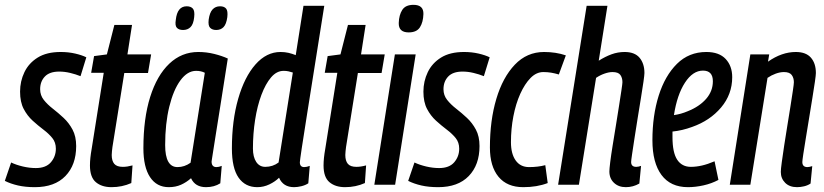

<svg xmlns="http://www.w3.org/2000/svg" viewBox="-40 -764 3409 794"><path d="M-20 -16 6 -92Q27 -82 54.5 -75.5Q82 -69 108 -69Q150 -69 170.5 -93Q191 -117 191 -149Q191 -175 176.5 -193Q162 -211 139.5 -228Q117 -245 95 -265Q73 -285 58 -313.5Q43 -342 43 -385Q43 -428 61 -465.5Q79 -503 116 -526Q153 -549 211 -549Q243 -549 271 -542.5Q299 -536 317 -527L293 -449Q273 -457 250 -462.5Q227 -468 205 -468Q165 -468 145.5 -447.5Q126 -427 126 -395Q126 -370 141 -351Q156 -332 178.5 -314.5Q201 -297 223 -276.5Q245 -256 260 -228Q275 -200 275 -160Q275 -82 230.5 -36Q186 10 104 10Q65 10 34.5 3Q4 -4 -20 -16Z M508 -80 503 -7Q465 10 421 10Q381 10 356.5 -10.5Q332 -31 332 -80Q332 -109 339 -148L389 -463H337L349 -532L402 -539L433 -661H506L487 -539H585L572 -462H474L425 -156Q424 -147 423 -138.5Q422 -130 422 -123Q422 -99 432.5 -86.5Q443 -74 468 -74Q477 -74 487 -75.5Q497 -77 508 -80Z M812 10Q767 10 750 -27Q731 -10 708.5 0Q686 10 658 10Q608 10 580.5 -31.5Q553 -73 553 -151Q553 -274 581 -363Q609 -452 660 -500.5Q711 -549 780 -549Q814 -549 846 -541Q878 -533 902 -522Q884 -407 872 -331Q860 -255 852.5 -208.5Q845 -162 841.5 -138.5Q838 -115 836.5 -106.5Q835 -98 835 -96Q835 -73 855 -73Q865 -73 877 -78L871 -6Q846 10 812 10ZM748 -91 807 -463Q792 -471 771 -471Q735 -471 706 -431.5Q677 -392 660 -322.5Q643 -253 643 -164Q643 -73 694 -73Q723 -73 748 -91ZM854 -640Q838 -640 829 -649Q820 -658 823 -683Q827 -712 839 -725Q851 -738 870 -738Q887 -738 895 -728.5Q903 -719 900 -693Q896 -664 884.5 -652Q873 -640 854 -640ZM717 -640Q700 -640 691.5 -649Q683 -658 687 -682Q693 -738 732 -738Q749 -738 757.5 -728.5Q766 -719 763 -693Q760 -664 748 -652Q736 -640 717 -640Z M1176 10Q1131 10 1114 -29Q1098 -13 1074 -1.5Q1050 10 1024 10Q974 10 946.5 -29.5Q919 -69 919 -150Q919 -265 945 -355.5Q971 -446 1016.5 -497.5Q1062 -549 1120 -549Q1138 -549 1153 -545.5Q1168 -542 1183 -536L1215 -740H1301Q1281 -615 1263 -500.5Q1245 -386 1230.5 -296Q1216 -206 1208 -152Q1200 -98 1200 -93Q1200 -73 1218 -73Q1228 -73 1241 -78L1235 -6Q1223 2 1206.5 6Q1190 10 1176 10ZM1057 -74Q1088 -74 1112 -92L1171 -464Q1162 -467 1153 -469Q1144 -471 1133 -471Q1104 -471 1081 -444Q1058 -417 1041 -371.5Q1024 -326 1015 -268.5Q1006 -211 1006 -150Q1006 -115 1019.5 -94.5Q1033 -74 1057 -74Z M1474 -80 1469 -7Q1431 10 1387 10Q1347 10 1322.5 -10.5Q1298 -31 1298 -80Q1298 -109 1305 -148L1355 -463H1303L1315 -532L1368 -539L1399 -661H1472L1453 -539H1551L1538 -462H1440L1391 -156Q1390 -147 1389 -138.5Q1388 -130 1388 -123Q1388 -99 1398.5 -86.5Q1409 -74 1434 -74Q1443 -74 1453 -75.5Q1463 -77 1474 -80Z M1670 -744Q1712 -744 1711 -706Q1710 -672 1696.5 -651Q1683 -630 1650 -630Q1608 -630 1609 -669Q1610 -702 1623.5 -723Q1637 -744 1670 -744ZM1508 0 1593 -539H1679L1594 0Z M1648 -16 1674 -92Q1695 -82 1722.5 -75.5Q1750 -69 1776 -69Q1818 -69 1838.5 -93Q1859 -117 1859 -149Q1859 -175 1844.5 -193Q1830 -211 1807.5 -228Q1785 -245 1763 -265Q1741 -285 1726 -313.5Q1711 -342 1711 -385Q1711 -428 1729 -465.5Q1747 -503 1784 -526Q1821 -549 1879 -549Q1911 -549 1939 -542.5Q1967 -536 1985 -527L1961 -449Q1941 -457 1918 -462.5Q1895 -468 1873 -468Q1833 -468 1813.5 -447.5Q1794 -427 1794 -395Q1794 -370 1809 -351Q1824 -332 1846.5 -314.5Q1869 -297 1891 -276.5Q1913 -256 1928 -228Q1943 -200 1943 -160Q1943 -82 1898.5 -36Q1854 10 1772 10Q1733 10 1702.5 3Q1672 -4 1648 -16Z M2124 10Q2057 10 2021.5 -33Q1986 -76 1986 -154Q1986 -266 2012.5 -355Q2039 -444 2089 -496.5Q2139 -549 2210 -549Q2259 -549 2300 -535L2271 -456Q2254 -461 2239 -463.5Q2224 -466 2207 -466Q2178 -466 2154 -441.5Q2130 -417 2111.5 -376Q2093 -335 2083 -283Q2073 -231 2073 -176Q2073 -128 2092.5 -100.5Q2112 -73 2148 -73Q2166 -73 2183 -75Q2200 -77 2215 -81L2225 -7Q2181 10 2124 10Z M2570 -94Q2570 -74 2591 -74Q2600 -74 2611 -78L2604 -5Q2578 10 2548 10Q2518 10 2499 -8Q2480 -26 2480 -55Q2480 -65 2483.5 -93.5Q2487 -122 2493.5 -162Q2500 -202 2507 -245Q2514 -288 2520 -326.5Q2526 -365 2530 -391.5Q2534 -418 2534 -424Q2534 -442 2525.5 -454Q2517 -466 2493 -466Q2478 -466 2459.5 -459.5Q2441 -453 2425 -442L2354 0H2268L2386 -740H2472L2436 -513Q2463 -530 2489 -539.5Q2515 -549 2543 -549Q2585 -549 2605 -525Q2625 -501 2625 -462Q2625 -454 2621 -426Q2617 -398 2610.5 -358.5Q2604 -319 2597 -275.5Q2590 -232 2584 -193Q2578 -154 2574 -127Q2570 -100 2570 -94Z M2931 -20Q2903 -5 2869.5 2.5Q2836 10 2805 10Q2733 10 2695.5 -40.5Q2658 -91 2658 -184Q2658 -286 2684 -368.5Q2710 -451 2759.5 -500Q2809 -549 2881 -549Q2934 -549 2961 -520Q2988 -491 2988 -445Q2988 -374 2942 -319.5Q2896 -265 2822 -239Q2781 -224 2741 -220Q2741 -209 2741 -197Q2741 -133 2760.5 -103.5Q2780 -74 2817 -74Q2839 -74 2863 -79.5Q2887 -85 2915 -97ZM2867 -472Q2825 -472 2792.5 -422Q2760 -372 2747 -288Q2776 -292 2804 -304Q2852 -323 2880 -355Q2908 -387 2908 -428Q2908 -472 2867 -472Z M3063 -539H3141L3136 -509Q3193 -549 3251 -549Q3293 -549 3313.5 -525.5Q3334 -502 3334 -462Q3334 -454 3330 -426Q3326 -398 3319.5 -358.5Q3313 -319 3306 -275.5Q3299 -232 3292.5 -193Q3286 -154 3282 -127Q3278 -100 3278 -94Q3278 -73 3299 -73Q3303 -73 3307.5 -74Q3312 -75 3319 -77L3312 -5Q3300 3 3285 6.5Q3270 10 3256 10Q3225 10 3207 -8Q3189 -26 3189 -53Q3189 -64 3193 -93.5Q3197 -123 3203 -162.5Q3209 -202 3216 -244.5Q3223 -287 3229 -325Q3235 -363 3239 -390Q3243 -417 3243 -424Q3243 -442 3234 -454Q3225 -466 3202 -466Q3186 -466 3168 -459.5Q3150 -453 3134 -442L3063 0H2978Z"/></svg>

Font: Georama Condensed Medium
Style: Italic
Weight: 500
Width: 3
Italic angle: -9°
Designer: Jean-Baptiste Levee
Foundry: Production Type
Version: Version 1.000